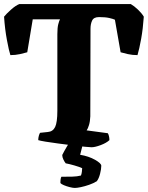

<svg xmlns="http://www.w3.org/2000/svg" viewBox="-25 -724 727 944"><path d="M425 0Q418 0 392 -2.5Q366 -5 331 -9.5Q296 -14 261 -18.5Q226 -23 199 -27.5Q172 -32 163 -35Q163 -46 166 -56.5Q169 -67 172 -71L210 -75Q235 -77 246 -99.5Q257 -122 257 -180V-556Q257 -588 261.5 -605Q266 -622 270 -629H136L109 -467Q96 -463 73.5 -458Q51 -453 26 -453Q19 -474 9 -527.5Q-1 -581 -5 -642Q6 -656 29 -676.5Q52 -697 70 -704H618Q634 -695 653 -677Q672 -659 682 -642Q678 -583 669 -533Q660 -483 651 -453Q626 -453 603.5 -458Q581 -463 568 -467L540 -627Q532 -631 512.5 -635.5Q493 -640 462 -640Q436 -640 428 -623Q420 -606 420 -583L419 -152Q418 -127 412.5 -109Q407 -91 401 -83L505 -69Q508 -65 510.5 -55.5Q513 -46 513 -35Q498 -21 470 -10.5Q442 0 425 0ZM343 200Q333 200 317.5 196Q302 192 289 186.5Q276 181 272 176Q272 152 277 145Q306 145 330 144.5Q354 144 373 139Q376 132 377.5 121Q379 110 379 103Q367 97 341 89.5Q315 82 298 79Q293 73 287 61Q281 49 281 38Q290 20 303 -2Q316 -24 324 -37H388L369 37Q411 44 442 61.5Q473 79 473 91Q473 107 467 130.5Q461 154 451 167Q435 177 413.5 184.5Q392 192 373 196Q354 200 343 200Z"/></svg>

Font: Texturina 72pt Black
Style: Regular
Weight: 900
Designer: Guillermo Torres Carreño
Foundry: Omnibus-Type
Version: Version 1.002; ttfautohint (v1.8.3)